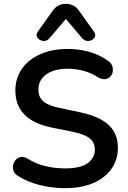

<svg xmlns="http://www.w3.org/2000/svg" viewBox="-20 -970 669 1000"><path d="M319 10Q252 10 188 -6Q124 -22 78 -51Q55 -63 49.5 -83.5Q44 -104 52.5 -123Q61 -142 79.5 -150Q98 -158 122 -145Q164 -118 214 -105.5Q264 -93 319 -93Q400 -93 437 -120.5Q474 -148 474 -191Q474 -228 447 -249.5Q420 -271 357 -284L248 -306Q60 -345 60 -498Q60 -563 94.5 -612Q129 -661 190.5 -688Q252 -715 333 -715Q391 -715 445 -700Q499 -685 541 -654Q561 -642 566 -622Q571 -602 563.5 -584.5Q556 -567 538 -560Q520 -553 494 -565Q459 -589 417.5 -600.5Q376 -612 332 -612Q262 -612 221 -582.5Q180 -553 180 -503Q180 -465 205 -442.5Q230 -420 290 -408L398 -385Q497 -364 545.5 -319.5Q594 -275 594 -200Q594 -138 560.5 -90.5Q527 -43 465.5 -16.5Q404 10 319 10ZM237 -770Q222 -754 203 -757Q184 -760 174.5 -774.5Q165 -789 178 -807L253 -912Q267 -932 284.5 -941Q302 -950 323 -950Q344 -950 362 -941Q380 -932 393 -912L468 -807Q482 -789 472.5 -774.5Q463 -760 444 -757Q425 -754 409 -770L323 -871Z"/></svg>

Font: Chiron GoRound TC M
Style: Regular
Weight: 500
Designer: Ryoko NISHIZUKA 西塚涼子 (kana, bopomofo & ideographs); Paul D. Hunt (Latin, Greek & Cyrillic); Sandoll Communications 산돌커뮤니
Foundry: Adobe
Version: Version 1.000;hotconv 1.1.1;makeotfexe 2.6.0